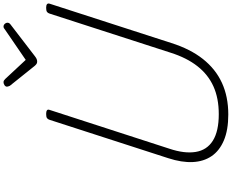

<svg xmlns="http://www.w3.org/2000/svg" viewBox="-133 -1164 1316 1090"><g transform="rotate(-90 525.0 -619.0)"><path d="M420 19Q332 19 273 -6Q214 -31 183.5 -76Q153 -121 150 -183Q147 -245 172 -322L390 -996Q393 -1006 400 -1010.5Q407 -1015 423 -1015Q437 -1015 443.5 -1010.5Q450 -1006 446 -995L226 -316Q197 -230 207.5 -166Q218 -102 271.5 -68.5Q325 -35 422 -35Q512 -35 579 -65Q646 -95 694 -156Q742 -217 771 -309L993 -996Q996 -1006 1003 -1010.5Q1010 -1015 1026 -1015Q1055 -1015 1049 -995L826 -305Q792 -197 735 -125Q678 -53 599.5 -17Q521 19 420 19ZM919 -1257Q928 -1257 934.5 -1250Q941 -1243 941 -1236Q941 -1230 939 -1226Q937 -1222 932 -1218L751 -1079Q742 -1072 735 -1069Q728 -1066 720 -1066Q713 -1066 707.5 -1069.5Q702 -1073 696 -1080L583 -1221Q581 -1226 579.5 -1230Q578 -1234 578 -1237Q578 -1246 586.5 -1251.5Q595 -1257 603 -1257Q609 -1257 613 -1254.5Q617 -1252 622 -1247L730 -1131L898 -1246Q906 -1252 910 -1254.5Q914 -1257 919 -1257Z"/></g></svg>

Font: Playwrite RO ExtraLight
Style: Regular
Weight: 250
Version: Version 1.002